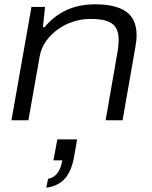

<svg xmlns="http://www.w3.org/2000/svg" viewBox="-20 -558 707 891"><path d="M33.2 0 126 -525.9H189L179.2 -432.1H187Q275.4 -538.1 420.9 -538.1Q517.1 -538.1 565.4 -503.9Q613.8 -469.7 613.8 -395Q613.8 -369.1 607.9 -337.9L548.8 0H470.2L526.9 -326.2Q530.8 -360.4 530.8 -372.1Q530.8 -402.3 521.2 -422.6Q511.7 -442.9 492.7 -452.9Q473.6 -462.9 451.7 -466.6Q429.7 -470.2 397.9 -470.2Q347.2 -470.2 297.4 -449.2Q247.6 -428.2 210.2 -387.5Q172.9 -346.7 164.1 -295.9L111.8 0ZM194.8 313 203.1 272Q256.8 261.7 269 186H228L246.1 88.9H337.9L323.2 172.9Q311 237.8 280.3 271.7Q249.5 305.7 194.8 313Z"/></svg>

Font: Archivo Expanded Light
Style: Italic
Weight: 300
Width: 7
Italic angle: -10°
Designer: Hector Gatti
Foundry: Omnibus-Type
Version: Version 2.001